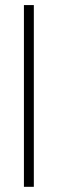

<svg xmlns="http://www.w3.org/2000/svg" viewBox="-20 -718 225 748"><path d="M111.8 9.8H73.2V-698.2H111.8Z"/></svg>

Font: Linux Libertine O
Style: Regular
Weight: 400
Designer: Philipp H. Poll
Foundry: Philipp H. Poll
Version: Version 5.3.0